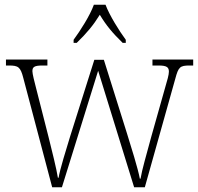

<svg xmlns="http://www.w3.org/2000/svg" viewBox="-20 -786 833 806"><path d="M289 -619V-606H302C345 -648 371 -679 399 -724C426 -679 452 -648 495 -606H508V-619C480 -657 440 -721 423 -766H374C358 -721 317 -657 289 -619ZM78 -458 199 0H240L392 -489L543 0H588L716 -456C729 -505 736 -511 776 -511H791V-536H620V-511H646C681 -511 689 -503 689 -485C689 -472 682 -448 674 -421L615 -212C594 -134 576 -73 570 -36H567C560 -76 528 -178 513 -226L416 -535H376L274 -212C259 -163 231 -73 226 -40H223C218 -74 196 -162 184 -210L130 -422C125 -441 116 -476 116 -487C116 -504 123 -511 158 -511H179V-536H5V-511H17C57 -511 66 -505 78 -458Z"/></svg>

Font: Noto Serif Bengali SemiCondensed ExtraLight
Style: Regular
Weight: 200
Width: 4
Designer: Juan Bruce, Universal Thirst, Indian Type Foundry and the Monotype Design Team.
Foundry: Monotype Imaging Inc.
Version: Version 2.003